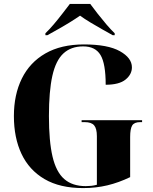

<svg xmlns="http://www.w3.org/2000/svg" viewBox="-20 -951 782 981"><path d="M405 10Q286 10 207.5 -36Q129 -82 90 -164.5Q51 -247 51 -358Q51 -467 91.5 -549.5Q132 -632 212 -678Q292 -724 409 -724Q531 -724 592.5 -689.5Q654 -655 654 -607Q654 -571 621.5 -544.5Q589 -518 520 -518Q520 -626 493.5 -670Q467 -714 405 -714Q343 -714 304 -678Q265 -642 247.5 -563.5Q230 -485 230 -358Q230 -229 248.5 -150.5Q267 -72 308.5 -36Q350 0 418 0Q432 0 446 -1.5Q460 -3 475 -7V-255Q475 -294 461 -310.5Q447 -327 413 -327H397V-337H706V-327H696Q666 -327 655.5 -310Q645 -293 645 -251V-46Q587 -18 528.5 -4Q470 10 405 10ZM212 -781Q232 -800 254.5 -826.5Q277 -853 298.5 -881Q320 -909 337 -931H441Q457 -909 479 -881Q501 -853 523.5 -826.5Q546 -800 566 -781V-771H556Q533 -784 502.5 -801Q472 -818 441.5 -836.5Q411 -855 389 -871Q366 -855 336 -836.5Q306 -818 275.5 -801Q245 -784 222 -771H212Z"/></svg>

Font: Noto Serif Display SemiCondensed ExtraBold
Style: Regular
Weight: 800
Width: 4
Designer: Monotype Design Team
Foundry: Monotype Imaging Inc.
Version: Version 2.009